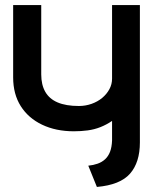

<svg xmlns="http://www.w3.org/2000/svg" viewBox="-20 -720 614 759"><path d="M533 -157V-700H423V-409Q423 -387 412.5 -367.5Q402 -348 384 -333Q366 -318 342 -309.5Q318 -301 292 -301Q241 -301 208 -315Q175 -329 159 -357Q143 -385 143 -426V-700H32V-414Q32 -348 62 -300.5Q92 -253 146.5 -227Q201 -201 272 -201Q300 -201 326.5 -204.5Q353 -208 377 -217.5Q401 -227 423 -242V-165Q422 -138 415 -120Q408 -102 395.5 -90.5Q383 -79 366 -73Q349 -67 329 -65L363 19Q455 11 494 -33.5Q533 -78 533 -157Z"/></svg>

Font: Advent Pro Expanded
Style: Bold
Weight: 700
Width: 7
Designer: VivaRado, Andreas Kalpakidis
Foundry: VivaRado, Andreas Kalpakidis
Version: Version 3.000